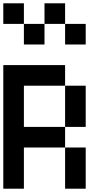

<svg xmlns="http://www.w3.org/2000/svg" viewBox="-20 -1145 665 1165"><path d="M0 0V-750H375V-625H125V-375H375V-250H125V0ZM0 -1000V-1125H125V-1000ZM250 -875H125V-1000H250ZM250 -1000V-1125H375V-1000ZM500 0H375V-250H500ZM500 -375H375V-625H500ZM500 -875H375V-1000H500Z"/></svg>

Font: Galmuri7 Regular
Style: Regular
Weight: 400
Designer: Lee Minseo (quiple)
Version: Version 2.399;hotconv 1.1.1;makeotfexe 2.6.0 DEVELOPMENT